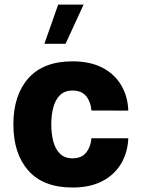

<svg xmlns="http://www.w3.org/2000/svg" viewBox="-20 -817 630 841"><path d="M234.9 -796.9H346.2L267.1 -625H174.3ZM297.4 -548.3Q375 -548.3 428.5 -520.5Q481.9 -492.7 510.7 -444.1Q539.6 -395.5 542 -332.5L380.4 -333Q377.9 -370.1 357.9 -395.3Q337.9 -420.4 297.4 -420.4Q263.2 -420.4 242.7 -400.1Q222.2 -379.9 213.4 -346.2Q204.6 -312.5 204.6 -272.9Q204.6 -232.9 213.1 -199Q221.7 -165 242.2 -144.3Q262.7 -123.5 297.4 -123.5Q337.9 -123.5 357.9 -149.2Q377.9 -174.8 380.4 -211.4H542Q539.6 -149.4 510.7 -100.6Q481.9 -51.8 428.5 -23.7Q375 4.4 297.4 4.4Q169.9 4.4 104.2 -69.8Q38.6 -144 38.6 -272Q38.6 -399.9 104.2 -474.1Q169.9 -548.3 297.4 -548.3Z"/></svg>

Font: Estedad-FD ExtraBold
Style: Regular
Weight: 800
Designer: Amin Abedi
Version: Version 7.3